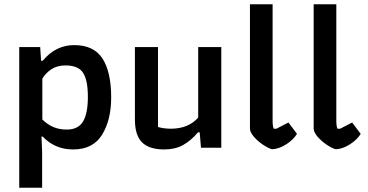

<svg xmlns="http://www.w3.org/2000/svg" viewBox="-20 -691 1721 898"><path d="M70 -471H168L172 -407H180Q240 -480 327 -480Q419 -480 459.5 -417Q500 -354 500 -235Q500 -130 457.5 -61Q415 8 322 8Q237 8 180 -52H174L177 17V187H70ZM391 -238Q391 -316 368.5 -350.5Q346 -385 286 -385Q248 -385 221 -367.5Q194 -350 178 -323V-132Q204 -107 231.5 -96Q259 -85 292 -85Q346 -85 368.5 -123Q391 -161 391 -238Z M611 -132V-471H719V-97Q747 -89 779 -89Q861 -89 907 -141V-471H1015V0H920L914 -72H906Q873 -33 836 -12.5Q799 8 748 8Q678 8 644.5 -25Q611 -58 611 -132Z M1149 -90V-671H1255V-127Q1255 -102 1260 -89H1273L1329 -118L1369 -65Q1352 -37 1318 -15.5Q1284 6 1252 7Q1234 2 1209.5 -14.5Q1185 -31 1167 -52Q1149 -73 1149 -90Z M1447 -90V-671H1553V-127Q1553 -102 1558 -89H1571L1627 -118L1667 -65Q1650 -37 1616 -15.5Q1582 6 1550 7Q1532 2 1507.5 -14.5Q1483 -31 1465 -52Q1447 -73 1447 -90Z"/></svg>

Font: Athiti SemiBold
Style: Regular
Weight: 600
Designer: CadsonDemak Team
Foundry: CadsonDemak
Version: Version 1.033